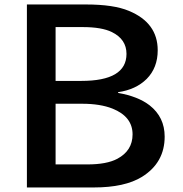

<svg xmlns="http://www.w3.org/2000/svg" viewBox="-20 -805 810 850"><path d="M99.1 -785.2H360.8Q483.4 -785.2 550.8 -756.8Q678.2 -704.1 678.2 -582.5Q678.2 -504.9 629.4 -455.6Q581.5 -408.2 502.9 -397V-393.6Q590.8 -378.4 642.1 -338.9Q709 -286.6 709 -200.2Q709 -84.5 608.4 -22Q532.2 24.9 395 24.9H99.1ZM226.1 -685.1V-446.8H339.8Q540 -446.8 540 -566.4Q540 -631.3 475.1 -663.1Q430.2 -685.1 346.2 -685.1ZM226.1 -345.7V-77.1H367.2Q452.6 -77.1 499.5 -102.1Q566.9 -138.2 566.9 -210Q566.9 -288.6 478 -324.2Q423.8 -345.7 343.3 -345.7Z"/></svg>

Font: BIZ UDPGothic
Style: Bold
Weight: 700
Designer: TypeBank Co., Ltd.
Foundry: Morisawa Inc.
Version: Version 1.051